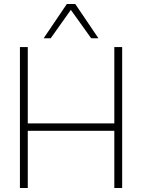

<svg xmlns="http://www.w3.org/2000/svg" viewBox="-20 -934 706 954"><path d="M79 0V-700H118V-321H548V-700H587V0H548V-284H118V0ZM197 -744 312 -914H354L469 -744H433L332 -885L232 -744Z"/></svg>

Font: Georama ExtraCondensed Thin ExtraLight
Style: Regular
Weight: 250
Version: Version 1.001